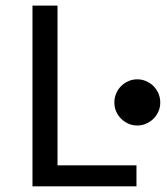

<svg xmlns="http://www.w3.org/2000/svg" viewBox="-20 -658 590 678"><path d="M461.9 0V-74.2H183.1V-638.2H94.7V0ZM464.8 -377.9C453.5 -377.9 442.9 -375.7 433.1 -371.3C423.3 -366.9 414.8 -361.1 407.5 -353.8C400.1 -346.4 394.4 -337.7 390.1 -327.6C385.9 -317.5 383.8 -307 383.8 -295.9C383.8 -284.8 385.9 -274.4 390.1 -264.6C394.4 -254.9 400.1 -246.3 407.5 -239C414.8 -231.7 423.3 -225.8 433.1 -221.4C442.9 -217 453.5 -214.8 464.8 -214.8C475.9 -214.8 486.4 -217 496.3 -221.4C506.3 -225.8 514.9 -231.7 522.2 -239C529.5 -246.3 535.3 -254.9 539.6 -264.6C543.8 -274.4 545.9 -284.8 545.9 -295.9C545.9 -307 543.8 -317.5 539.6 -327.6C535.3 -337.7 529.5 -346.4 522.2 -353.8C514.9 -361.1 506.3 -366.9 496.3 -371.3C486.4 -375.7 475.9 -377.9 464.8 -377.9Z"/></svg>

Font: CodeNewRoman Nerd Font Mono
Style: Regular
Weight: 400
Monospace: yes
Designer: Sam Radian
Foundry: Code New Roman
Version: Version 2.00 November 29, 2014;Nerd Fonts 3.2.1